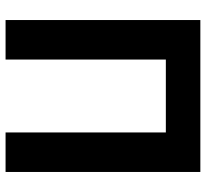

<svg xmlns="http://www.w3.org/2000/svg" viewBox="-45 -695 740 690"><g transform="rotate(90 325.0 -350.0)"><path d="M52 0V-700H598V0H456V-576H194V0Z"/></g></svg>

Font: Tektur SemiBold
Style: Regular
Weight: 600
Designer: Adam Jagosz
Foundry: Adam Jagosz
Version: Version 1.005;gftools[0.9.30]